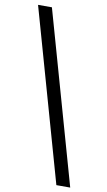

<svg xmlns="http://www.w3.org/2000/svg" viewBox="-105 -849 600 1078"><g transform="rotate(10 195.0 -309.5)"><path d="M298 180 21 -799H100L377 180Z"/></g></svg>

Font: Noto Sans HK Thin Medium
Style: Regular
Weight: 500
Version: Version 2.004-H2;hotconv 1.0.118;makeotfexe 2.5.65603